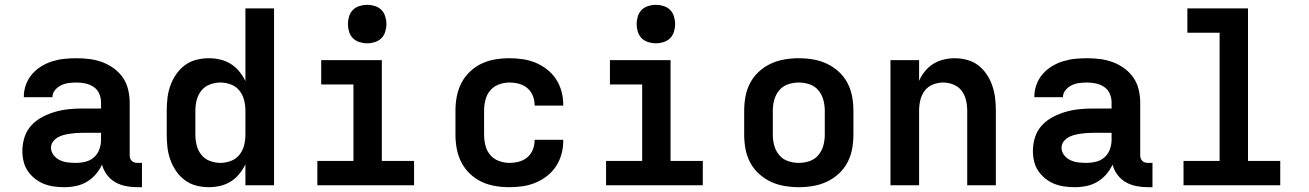

<svg xmlns="http://www.w3.org/2000/svg" viewBox="-20 -770 5440 798"><path d="M247 8Q225 8 203.5 5Q182 2 162 -6Q142 -14 124.5 -28Q107 -42 95 -60Q83 -78 78 -99.5Q73 -121 73 -143Q73 -172 82 -200Q91 -228 110.5 -249Q130 -270 155.5 -283.5Q181 -297 208.5 -305Q236 -313 264.5 -316Q293 -319 322 -319H400V-344Q400 -363 392.5 -380.5Q385 -398 369.5 -408.5Q354 -419 335.5 -423Q317 -427 299 -427Q282 -427 266 -425Q250 -423 235 -416Q220 -409 209 -396Q198 -383 198 -367V-366H79V-369Q79 -394 88 -418.5Q97 -443 113.5 -462Q130 -481 152 -494.5Q174 -508 198.5 -515.5Q223 -523 248 -525.5Q273 -528 299 -528Q326 -528 353 -524.5Q380 -521 405.5 -511.5Q431 -502 453.5 -485.5Q476 -469 491 -447Q506 -425 512.5 -398Q519 -371 519 -344V-124Q519 -118 521 -112Q523 -106 527.5 -101.5Q532 -97 538 -95Q544 -93 550 -93H570V8H550Q527 8 503.5 3.5Q480 -1 459.5 -12.5Q439 -24 424.5 -43.5Q410 -63 404 -86Q394 -64 378 -45.5Q362 -27 341 -14.5Q320 -2 296 3Q272 8 247 8ZM295 -93Q316 -93 336 -98Q356 -103 371 -116.5Q386 -130 393 -149.5Q400 -169 400 -189V-218H322Q309 -218 295.5 -217Q282 -216 269 -214Q256 -212 243 -208.5Q230 -205 218.5 -198Q207 -191 199.5 -180Q192 -169 192 -156Q192 -139 203 -125Q214 -111 229.5 -104Q245 -97 261.5 -95Q278 -93 295 -93Z M848 8Q822 8 796 1.5Q770 -5 748.5 -21Q727 -37 712 -59Q697 -81 688 -106Q679 -131 676 -157.5Q673 -184 673 -210V-310Q673 -336 676 -362.5Q679 -389 688 -414Q697 -439 712 -461Q727 -483 748.5 -499Q770 -515 796 -521.5Q822 -528 848 -528Q872 -528 895.5 -522.5Q919 -517 939 -504.5Q959 -492 974.5 -473Q990 -454 1000 -433V-735H1119V0H1000V-87Q990 -66 974.5 -47Q959 -28 939 -15.5Q919 -3 895.5 2.5Q872 8 848 8ZM896 -93Q918 -93 939.5 -101Q961 -109 975 -126.5Q989 -144 994.5 -166Q1000 -188 1000 -210V-310Q1000 -332 994.5 -354Q989 -376 975 -393.5Q961 -411 939.5 -419Q918 -427 896 -427Q874 -427 852.5 -419Q831 -411 817 -393.5Q803 -376 797.5 -354Q792 -332 792 -310V-210Q792 -188 797.5 -166Q803 -144 817 -126.5Q831 -109 852.5 -101Q874 -93 896 -93Z M1299 0V-101H1449V-419H1315V-520H1567V-101H1701V0ZM1506 -590Q1490 -590 1474 -595Q1458 -600 1447 -611Q1436 -622 1431 -638Q1426 -654 1426 -670Q1426 -686 1431 -702Q1436 -718 1447 -729Q1458 -740 1474 -745Q1490 -750 1506 -750Q1522 -750 1538 -745Q1554 -740 1565 -729Q1576 -718 1581 -702Q1586 -686 1586 -670Q1586 -654 1581 -638Q1576 -622 1565 -611Q1554 -600 1538 -595Q1522 -590 1506 -590Z M2097 8Q2067 8 2037.5 3Q2008 -2 1981.5 -14.5Q1955 -27 1933 -48Q1911 -69 1897.5 -95.5Q1884 -122 1878.5 -151Q1873 -180 1873 -210V-310Q1873 -340 1878.5 -369Q1884 -398 1897.5 -424.5Q1911 -451 1933 -472Q1955 -493 1981.5 -505.5Q2008 -518 2037.5 -523Q2067 -528 2097 -528Q2125 -528 2152.5 -524Q2180 -520 2205.5 -509.5Q2231 -499 2253.5 -481.5Q2276 -464 2291 -441Q2306 -418 2313.5 -391Q2321 -364 2321 -336V-331H2202V-333Q2202 -353 2194.5 -372Q2187 -391 2171.5 -404Q2156 -417 2136.5 -422Q2117 -427 2097 -427Q2075 -427 2053.5 -419Q2032 -411 2017.5 -394Q2003 -377 1997.5 -354.5Q1992 -332 1992 -310V-210Q1992 -188 1997.5 -165.5Q2003 -143 2017.5 -126Q2032 -109 2053.5 -101Q2075 -93 2097 -93Q2117 -93 2136.5 -98Q2156 -103 2171.5 -116Q2187 -129 2194.5 -148Q2202 -167 2202 -187V-189H2321V-184Q2321 -156 2313.5 -129Q2306 -102 2291 -79Q2276 -56 2253.5 -38.5Q2231 -21 2205.5 -10.5Q2180 0 2152.5 4Q2125 8 2097 8Z M2499 0V-101H2649V-419H2515V-520H2767V-101H2901V0ZM2706 -590Q2690 -590 2674 -595Q2658 -600 2647 -611Q2636 -622 2631 -638Q2626 -654 2626 -670Q2626 -686 2631 -702Q2636 -718 2647 -729Q2658 -740 2674 -745Q2690 -750 2706 -750Q2722 -750 2738 -745Q2754 -740 2765 -729Q2776 -718 2781 -702Q2786 -686 2786 -670Q2786 -654 2781 -638Q2776 -622 2765 -611Q2754 -600 2738 -595Q2722 -590 2706 -590Z M3300 8Q3270 8 3240.5 3Q3211 -2 3184 -14.5Q3157 -27 3134.5 -47.5Q3112 -68 3098 -94.5Q3084 -121 3078.5 -150.5Q3073 -180 3073 -210V-310Q3073 -340 3078.5 -369.5Q3084 -399 3098 -425.5Q3112 -452 3134.5 -472.5Q3157 -493 3184 -505.5Q3211 -518 3240.5 -523Q3270 -528 3300 -528Q3330 -528 3359.5 -523Q3389 -518 3416 -505.5Q3443 -493 3465.5 -472.5Q3488 -452 3502 -425.5Q3516 -399 3521.5 -369.5Q3527 -340 3527 -310V-210Q3527 -180 3521.5 -150.5Q3516 -121 3502 -94.5Q3488 -68 3465.5 -47.5Q3443 -27 3416 -14.5Q3389 -2 3359.5 3Q3330 8 3300 8ZM3300 -93Q3323 -93 3345 -100.5Q3367 -108 3381.5 -125.5Q3396 -143 3402 -165Q3408 -187 3408 -210V-310Q3408 -333 3402 -355Q3396 -377 3381.5 -394.5Q3367 -412 3345 -419.5Q3323 -427 3300 -427Q3277 -427 3255 -419.5Q3233 -412 3218.5 -394.5Q3204 -377 3198 -355Q3192 -333 3192 -310V-210Q3192 -187 3198 -165Q3204 -143 3218.5 -125.5Q3233 -108 3255 -100.5Q3277 -93 3300 -93Z M3681 0V-520H3800V-434Q3809 -455 3824 -473.5Q3839 -492 3859 -504.5Q3879 -517 3902 -522.5Q3925 -528 3948 -528Q3974 -528 4000 -521Q4026 -514 4046.5 -498Q4067 -482 4081.5 -460Q4096 -438 4104.5 -413Q4113 -388 4116 -362Q4119 -336 4119 -310V0H4000V-310Q4000 -332 3995 -353.5Q3990 -375 3977 -392.5Q3964 -410 3943 -418.5Q3922 -427 3900 -427Q3878 -427 3857 -418.5Q3836 -410 3823 -392.5Q3810 -375 3805 -353.5Q3800 -332 3800 -310V0Z M4447 8Q4425 8 4403.5 5Q4382 2 4362 -6Q4342 -14 4324.5 -28Q4307 -42 4295 -60Q4283 -78 4278 -99.5Q4273 -121 4273 -143Q4273 -172 4282 -200Q4291 -228 4310.5 -249Q4330 -270 4355.5 -283.5Q4381 -297 4408.5 -305Q4436 -313 4464.5 -316Q4493 -319 4522 -319H4600V-344Q4600 -363 4592.5 -380.5Q4585 -398 4569.5 -408.5Q4554 -419 4535.5 -423Q4517 -427 4499 -427Q4482 -427 4466 -425Q4450 -423 4435 -416Q4420 -409 4409 -396Q4398 -383 4398 -367V-366H4279V-369Q4279 -394 4288 -418.5Q4297 -443 4313.5 -462Q4330 -481 4352 -494.5Q4374 -508 4398.5 -515.5Q4423 -523 4448 -525.5Q4473 -528 4499 -528Q4526 -528 4553 -524.5Q4580 -521 4605.5 -511.5Q4631 -502 4653.5 -485.5Q4676 -469 4691 -447Q4706 -425 4712.5 -398Q4719 -371 4719 -344V-124Q4719 -118 4721 -112Q4723 -106 4727.5 -101.5Q4732 -97 4738 -95Q4744 -93 4750 -93H4770V8H4750Q4727 8 4703.5 3.5Q4680 -1 4659.5 -12.5Q4639 -24 4624.5 -43.5Q4610 -63 4604 -86Q4594 -64 4578 -45.5Q4562 -27 4541 -14.5Q4520 -2 4496 3Q4472 8 4447 8ZM4495 -93Q4516 -93 4536 -98Q4556 -103 4571 -116.5Q4586 -130 4593 -149.5Q4600 -169 4600 -189V-218H4522Q4509 -218 4495.5 -217Q4482 -216 4469 -214Q4456 -212 4443 -208.5Q4430 -205 4418.5 -198Q4407 -191 4399.5 -180Q4392 -169 4392 -156Q4392 -139 4403 -125Q4414 -111 4429.5 -104Q4445 -97 4461.5 -95Q4478 -93 4495 -93Z M4899 0V-101H5049V-634H4915V-735H5167V-101H5301V0Z"/></svg>

Font: R Plex Mono
Style: Bold
Weight: 700
Monospace: yes
Designer: Belleve Invis
Foundry: Belleve Invis
Version: Version 31.8.0